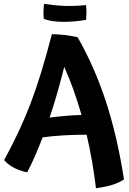

<svg xmlns="http://www.w3.org/2000/svg" viewBox="-20 -890 689 1022"><path d="M640 65Q613 83 577.5 94Q542 105 491 112Q481 31 468.5 -39.5Q456 -110 441 -173Q376 -173 317.5 -169.5Q259 -166 207 -159Q186 -105 166 -59Q146 -13 125 27Q87 20 54.5 3Q22 -14 2 -38Q85 -189 142 -337.5Q199 -486 256 -708Q295 -707 326 -703.5Q357 -700 393 -692Q483 -535 543.5 -350.5Q604 -166 640 65ZM322 -534Q304 -462 284.5 -394Q265 -326 244 -264Q290 -270 332 -273.5Q374 -277 414 -278Q394 -348 371 -412Q348 -476 322 -534ZM438 -784Q364 -772 304 -774Q244 -776 213 -790Q211 -806 211.5 -830.5Q212 -855 215 -870Q276 -860 328 -858.5Q380 -857 438 -863Q440 -844 440 -824Q440 -804 438 -784Z"/></svg>

Font: Atma SemiBold
Style: Regular
Weight: 600
Designer: Gregori Vincens, Jeremie Hornus, Riccardo Olocco, Yoann Minet.
Foundry: black foundry
Version: Version 1.102;PS 1.100;hotconv 1.0.86;makeotf.lib2.5.63406